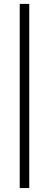

<svg xmlns="http://www.w3.org/2000/svg" viewBox="-20 -725 250 984"><path d="M129.9 238.8H81.1V-705.1H129.9Z"/></svg>

Font: Linear Smooth Low Contrast
Style: Regular
Weight: 500
Designer: Philipp H. Poll, Flanker
Foundry: Philipp H. Poll, reworked by Flanker
Version: Version 1.010 | FøM Fix